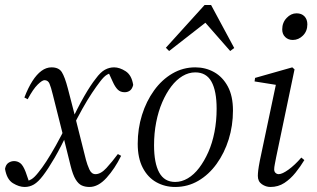

<svg xmlns="http://www.w3.org/2000/svg" viewBox="-39 -732 1260 764"><path d="M317 12Q300 12 286.5 6Q273 0 262 -18Q251 -36 242 -72L214 -185L212 -193L171 -356Q164 -385 158 -399Q152 -413 138 -413Q129 -413 111 -395.5Q93 -378 71 -337L58 -344Q73 -383 90 -409.5Q107 -436 126 -450Q145 -464 166 -464Q195 -464 207 -445Q219 -426 231 -380L260 -268L261 -263L303 -96Q308 -77 316.5 -58Q325 -39 341 -39Q362 -39 384.5 -63.5Q407 -88 430 -119L443 -112Q418 -61 385 -24.5Q352 12 317 12ZM-19 -60Q-16 -77 -5.5 -84Q5 -91 17 -91Q31 -91 42 -82.5Q53 -74 63 -48L79 -2H66V-11Q75 -12 86.5 -19Q98 -26 113 -45Q128 -63 145.5 -90Q163 -117 183.5 -153.5Q204 -190 227 -237L236 -217Q204 -148 178 -103.5Q152 -59 132 -33Q113 -8 96 2Q79 12 59 12Q37 12 12.5 -3Q-12 -18 -19 -60ZM245 -215 238 -235Q270 -304 296 -349Q322 -394 342 -419Q361 -445 378.5 -454.5Q396 -464 415 -464Q437 -464 461 -448.5Q485 -433 491 -394Q487 -378 478 -371.5Q469 -365 457 -365Q440 -365 429.5 -375.5Q419 -386 410 -406L388 -454H406V-441Q397 -441 385.5 -434Q374 -427 359 -407Q345 -389 327 -362Q309 -335 288.5 -298.5Q268 -262 245 -215Z M658 12Q617 12 583 -7Q549 -26 529 -64.5Q509 -103 509 -160Q509 -220 526 -274.5Q543 -329 574 -372Q605 -415 647 -439.5Q689 -464 738 -464Q779 -464 813 -445Q847 -426 867.5 -388Q888 -350 888 -292Q888 -232 871 -177.5Q854 -123 823 -80Q792 -37 750 -12.5Q708 12 658 12ZM658 -8Q684 -8 708.5 -22.5Q733 -37 753.5 -64Q774 -91 790 -127Q806 -163 814.5 -207Q823 -251 823 -299Q823 -370 802.5 -407Q782 -444 738 -444Q712 -444 687.5 -429.5Q663 -415 642.5 -388Q622 -361 606.5 -325Q591 -289 582.5 -245.5Q574 -202 574 -154Q574 -83 594.5 -45.5Q615 -8 658 -8ZM877 -529 756 -667H811L634 -529L621 -542L775 -712H801L893 -541Z M987 -32Q987 -41 988.5 -54Q990 -67 995 -93L1060 -401L1074 -392L974 -408L976 -422L1124 -464L1133 -456L1060 -107Q1057 -91 1054.5 -78.5Q1052 -66 1052 -58Q1052 -49 1057.5 -44Q1063 -39 1070 -39Q1084 -39 1109 -57Q1134 -75 1160 -105L1172 -95Q1157 -70 1137 -45Q1117 -20 1092.5 -4Q1068 12 1037 12Q1019 12 1003 1Q987 -10 987 -32ZM1126 -573Q1108 -573 1096 -584.5Q1084 -596 1084 -615Q1084 -642 1101.5 -660.5Q1119 -679 1141 -679Q1161 -679 1172.5 -667Q1184 -655 1184 -635Q1184 -608 1166.5 -590.5Q1149 -573 1126 -573Z"/></svg>

Font: Source Serif 4 60pt
Style: Italic
Weight: 400
Italic angle: -12°
Version: Version 4.004;hotconv 1.0.116;makeotfexe 2.5.65601